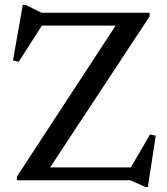

<svg xmlns="http://www.w3.org/2000/svg" viewBox="-20 -721 668 768"><path d="M578.5 -670V-655.5L180.5 -51.5H503.5L580 -183L603 -178.5L571.5 27H561.5L501.5 0H47.5V-14.5L442.5 -618.5H147.5L54.5 -473.5L32 -479.5L71 -701H83.5L146.5 -670Z"/></svg>

Font: Newsreader Text Medium
Style: Regular
Weight: 500
Designer: Hugues Gentile
Foundry: Production Type
Version: Version 1.002